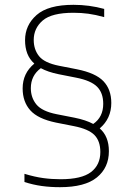

<svg xmlns="http://www.w3.org/2000/svg" viewBox="-20 -768 556 797"><path d="M229 9Q188.5 9 152.8 4Q117 -1 81.5 -12.5V-46.5Q124.5 -33.5 159.5 -28.8Q194.5 -24 231.5 -24Q319 -24 357.8 -53.8Q396.5 -83.5 396.5 -137Q396.5 -182.5 372 -207.5Q347.5 -232.5 286.5 -244.5L213 -259Q137.5 -274.5 105.8 -310Q74 -345.5 74 -401Q74 -464 122.5 -504Q102.5 -522 93.2 -546.2Q84 -570.5 84 -601Q84 -663.5 132 -705.8Q180 -748 285 -748Q350.5 -748 412.5 -731V-697Q376 -707 346.8 -711Q317.5 -715 285 -715Q194.5 -715 157.2 -682.8Q120 -650.5 120 -602Q120 -562.5 142.2 -534.8Q164.5 -507 225 -495L299 -480.5Q377 -465 409.5 -430.8Q442 -396.5 442 -340.5Q442 -276 394 -235Q432 -202 432 -140.5Q432 -72 382.2 -31.5Q332.5 9 229 9ZM289 -279.5Q336.5 -270 367 -253.5Q408.5 -282 408.5 -337Q408.5 -382.5 383 -408Q357.5 -433.5 296.5 -445.5L223 -460Q179 -469 149.5 -485Q108 -454.5 108 -402Q108 -362.5 131.2 -334.2Q154.5 -306 215 -294Z"/></svg>

Font: Encode Sans SmExp Th
Style: Regular
Weight: 100
Width: 6
Designer: Multiple Designers
Foundry: Impallari Type
Version: Version 3.002; ttfautohint (v1.8.3) -l 8 -r 50 -G 200 -x 14 